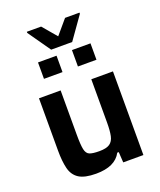

<svg xmlns="http://www.w3.org/2000/svg" viewBox="-162 -992 916 1100"><g transform="rotate(-20 296.5 -442.0)"><path d="M232 8Q162 8 127.5 -14.5Q93 -37 82 -81.5Q71 -126 71 -191V-510H203V-240Q203 -178 209 -150Q215 -122 234 -114.5Q253 -107 293 -107Q336 -107 356.5 -121Q377 -135 383.5 -165.5Q390 -196 390 -246V-510H522V0H399L395 -64H386Q348 8 232 8ZM136 -605V-705H249V-605ZM343 -605V-705H456V-605ZM232 -748 136 -885V-892H223L296 -806L369 -892H457V-885L360 -748Z"/></g></svg>

Font: Saira SemiBold
Style: Regular
Weight: 600
Designer: Hector Gatti with collaboration of the Omnibus-Type team
Foundry: Omnibus-Type
Version: Version 1.100; ttfautohint (v1.8.3)